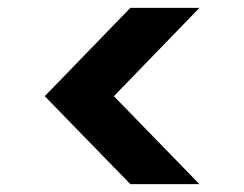

<svg xmlns="http://www.w3.org/2000/svg" viewBox="-20 -522 622 489"><path d="M488 -53H312L94 -277L312 -502H488L270 -277Z"/></svg>

Font: DM Sans 16pt ExtraBold
Style: Regular
Weight: 800
Version: Version 4.004;gftools[0.9.30]